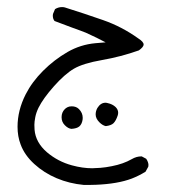

<svg xmlns="http://www.w3.org/2000/svg" viewBox="-20 -211 540 545"><path d="M315.4 108.9Q315.4 100.1 308.1 92.8Q299.3 84.5 285.2 81.5Q282.2 80.6 279.3 80.6Q265.6 80.6 256.3 95.7Q251.5 104.5 251.5 113.8Q251.5 125.5 262.2 136.2Q271 145 280.3 147Q295.9 145 302.2 138.7Q309.1 131.8 314 117.2Q315.4 112.8 315.4 108.9ZM214.8 123.5Q214.8 109.4 204.1 98.6Q196.3 90.8 183.6 90.8Q176.3 90.8 171.6 93.3Q167 95.7 164.1 98.6Q154.8 107.9 154.8 121.6Q154.8 135.3 164.1 144.5Q173.3 153.8 182.6 154.8Q198.2 153.8 205.1 147.9Q212.4 141.6 214.4 128.9Q214.8 126 214.8 123.5ZM29.8 148.9Q29.8 176.3 38.6 199.2Q49.8 229.5 77.4 254.6Q105 279.8 140.9 294.9Q176.8 310.1 218.3 314Q223.6 314 231.4 314Q239.3 314 252.4 313.5Q314 311 354 295.9Q374 288.1 393.1 276.4L400.9 262.2Q401.4 260.3 401.4 257.1Q401.4 253.9 399.9 249.3Q398.4 244.6 395 239.7L382.3 232.9Q381.8 232.9 381.3 232.9Q367.2 232.9 354 240.7Q330.1 254.4 297.4 260.7Q280.3 264.2 265.1 265.4Q250 266.6 241.7 266.6Q214.4 266.6 184.1 258.3Q144.5 247.6 113.3 221.2Q81.1 193.4 78.1 157.2Q77.6 151.9 77.6 143.3Q77.6 134.8 80.1 121.8Q82.5 108.9 89.4 94.7Q102.5 68.4 132.8 34.2Q163.6 -0.5 189.7 -15.9Q215.8 -31.2 269.3 -40.5Q322.8 -49.8 374 -67.9Q387.7 -77.6 387.7 -84.5Q387.7 -92.3 373 -101.6Q326.2 -135.3 272.2 -154.1Q218.3 -172.9 164.1 -189.9Q160.2 -190.9 156.2 -190.9Q145.5 -190.9 136.2 -185.1L130.4 -171.4Q129.9 -169.4 129.9 -166.5Q129.9 -157.7 134.8 -151.4Q164.1 -140.1 182.4 -133.5Q200.7 -127 208.5 -124Q216.3 -121.1 223.6 -118.2Q238.8 -111.3 253.9 -104L279.8 -90.8L251 -88.4Q208.5 -84.5 171.9 -63.5Q133.8 -41.5 102.3 -10Q70.8 21.5 52.7 57.1Q29.8 102.5 29.8 148.9Z"/></svg>

Font: NaikaiFont
Style: Light
Weight: 300
Version: Version 1.89